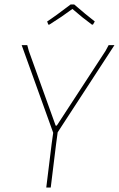

<svg xmlns="http://www.w3.org/2000/svg" viewBox="-20 -839 532 859"><path d="M196 -729 191 -743Q228 -767 296 -819H312Q364 -774 404 -743L396 -729H391Q351 -758 304 -799Q257 -764 201 -729ZM492 -637 238 -247 231 -195 207 0H187L211 -195L218 -245L77 -637H102L109 -611L229 -277H234L452 -611L466 -637Z"/></svg>

Font: Alegreya Sans Thin
Style: Italic
Weight: 100
Italic angle: -7°
Designer: Juan Pablo del Peral
Foundry: Huerta Tipografica
Version: Version 2.007